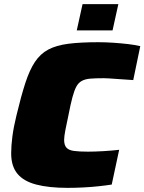

<svg xmlns="http://www.w3.org/2000/svg" viewBox="-20 -900 698 928"><path d="M307 8Q216 8 155 -8Q94 -24 64 -60.5Q34 -97 34 -159Q34 -196 40 -241.5Q46 -287 60 -344Q82 -436 102.5 -499Q123 -562 149 -601Q175 -640 213.5 -660.5Q252 -681 310.5 -688.5Q369 -696 455 -696Q489 -696 526.5 -693.5Q564 -691 598.5 -687Q633 -683 658 -677L624 -513Q578 -516 550.5 -518Q523 -520 507.5 -521Q492 -522 482 -522Q443 -522 417.5 -520Q392 -518 375.5 -509Q359 -500 349 -481.5Q339 -463 330 -429.5Q321 -396 311 -344Q302 -303 296 -271.5Q290 -240 290 -224Q290 -199 301 -186.5Q312 -174 337.5 -170.5Q363 -167 405 -167Q438 -167 480.5 -169.5Q523 -172 556 -176L520 -8Q495 -4 458.5 0Q422 4 382.5 6Q343 8 307 8ZM351 -753 379 -880H552L524 -753Z"/></svg>

Font: Saira SemiExpanded Black
Style: Italic
Weight: 900
Width: 6
Italic angle: -12°
Designer: Hector Gatti with collaboration of the Omnibus-Type team
Foundry: Omnibus-Type
Version: Version 1.101